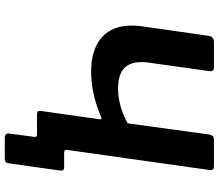

<svg xmlns="http://www.w3.org/2000/svg" viewBox="-76 -706 917 805"><g transform="rotate(90 382.5 -303.5)"><path d="M560 135Q537 135 540 115L554 11Q556 0 544 0H484L608 -126Q607 -114 619 -114H682Q697 -114 695 -97L665 117Q664 126 659.5 130.5Q655 135 643 135ZM460 0Q443 0 445 -15L480 -263Q482 -275 468 -268Q415 -246 370 -236.5Q325 -227 281 -227Q213 -227 167 -251Q121 -275 101 -322Q81 -369 90 -438L130 -718Q133 -742 156 -742H261Q272 -742 276 -737.5Q280 -733 278 -721L242 -465Q237 -426 246 -398Q255 -370 280.5 -355Q306 -340 350 -340Q383 -340 418 -348.5Q453 -357 497 -380L544 -722Q548 -742 563 -742H678Q695 -742 693 -725L593 -17Q591 0 576 0Z"/></g></svg>

Font: Libre Franklin SemiBold
Style: Italic
Weight: 600
Italic angle: -8°
Designer: Pablo Impallari, Rodrigo Fuenzalida, Nhung Nguyen
Foundry: Impallari Type
Version: Version 3.000